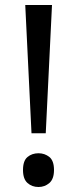

<svg xmlns="http://www.w3.org/2000/svg" viewBox="-20 -734 309 768"><path d="M163 -201H106L81 -714H188ZM72 -54Q72 -91 90 -106Q108 -121 134 -121Q159 -121 177.5 -106Q196 -91 196 -54Q196 -18 177.5 -2Q159 14 134 14Q108 14 90 -2Q72 -18 72 -54Z"/></svg>

Font: Noto Znamenny Musical Notation
Style: Regular
Weight: 400
Version: Version 1.003; ttfautohint (v1.8.4.7-5d5b)